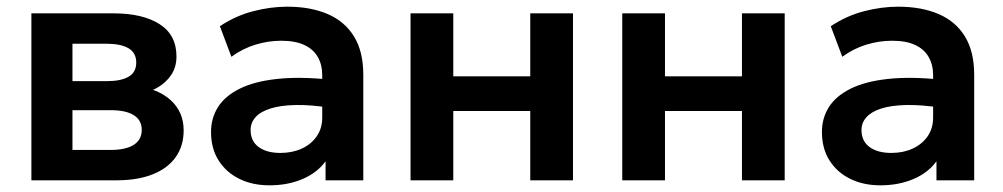

<svg xmlns="http://www.w3.org/2000/svg" viewBox="-20 -540 3005 575"><path d="M74 0V-500H320.5Q407 -500 457.8 -467.8Q508.5 -435.5 508.5 -371Q508.5 -339 492.5 -315.2Q476.5 -291.5 449 -276.2Q421.5 -261 386.5 -254.5L384.5 -283Q453 -275 491.5 -239.8Q530 -204.5 530 -149.5Q530 -103 506.2 -69.5Q482.5 -36 437.5 -18Q392.5 0 329 0ZM197 -91H312Q356.5 -91 380.5 -106.2Q404.5 -121.5 404.5 -151Q404.5 -180 380.8 -195Q357 -210 312 -210H182.5V-297H300Q342 -297 365 -310.2Q388 -323.5 388 -352.5Q388 -382 364.8 -395.5Q341.5 -409 300 -409H197Z M787 15Q736 15 696.5 -4.5Q657 -24 634.5 -59.8Q612 -95.5 612 -144.5Q612 -186.5 633 -219.5Q654 -252.5 697.5 -274.2Q741 -296 808.8 -303.5Q876.5 -311 969.5 -301.5L971.5 -217Q910.5 -226.5 865 -225.5Q819.5 -224.5 789.8 -215Q760 -205.5 745.2 -189Q730.5 -172.5 730.5 -150.5Q730.5 -117.5 754.5 -99.8Q778.5 -82 820 -82Q855.5 -82 883.8 -95Q912 -108 928.5 -131.8Q945 -155.5 945 -188V-314.5Q945 -346 931.8 -369.2Q918.5 -392.5 891.5 -405.2Q864.5 -418 822 -418Q783 -418 744.8 -406.2Q706.5 -394.5 673 -370L638.5 -461.5Q686 -493 738.5 -506.5Q791 -520 840 -520Q910 -520 961.2 -498Q1012.5 -476 1040.2 -430.8Q1068 -385.5 1068 -316V0H955V-57Q930 -22.5 886 -3.8Q842 15 787 15Z M1209.5 0V-500H1337.5V-311.5H1568V-500H1696V0H1568V-207.5H1337.5V0Z M1843.5 0V-500H1971.5V-311.5H2202V-500H2330V0H2202V-207.5H1971.5V0Z M2616.5 15Q2565.5 15 2526 -4.5Q2486.5 -24 2464 -59.8Q2441.5 -95.5 2441.5 -144.5Q2441.5 -186.5 2462.5 -219.5Q2483.5 -252.5 2527 -274.2Q2570.5 -296 2638.2 -303.5Q2706 -311 2799 -301.5L2801 -217Q2740 -226.5 2694.5 -225.5Q2649 -224.5 2619.2 -215Q2589.5 -205.5 2574.8 -189Q2560 -172.5 2560 -150.5Q2560 -117.5 2584 -99.8Q2608 -82 2649.5 -82Q2685 -82 2713.2 -95Q2741.5 -108 2758 -131.8Q2774.5 -155.5 2774.5 -188V-314.5Q2774.5 -346 2761.2 -369.2Q2748 -392.5 2721 -405.2Q2694 -418 2651.5 -418Q2612.5 -418 2574.2 -406.2Q2536 -394.5 2502.5 -370L2468 -461.5Q2515.5 -493 2568 -506.5Q2620.5 -520 2669.5 -520Q2739.5 -520 2790.8 -498Q2842 -476 2869.8 -430.8Q2897.5 -385.5 2897.5 -316V0H2784.5V-57Q2759.5 -22.5 2715.5 -3.8Q2671.5 15 2616.5 15Z"/></svg>

Font: Geologica Roman Medium
Style: Regular
Weight: 500
Designer: Sindre Bremnes, Frode Helland
Foundry: Monokrom Skriftforlag AS
Version: Version 1.010;gftools[0.9.28]